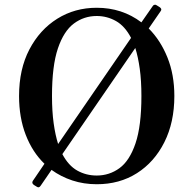

<svg xmlns="http://www.w3.org/2000/svg" viewBox="-20 -771 818 816"><path d="M391 12Q336 12 287.5 -4Q239 -20 199 -49L153 18Q146 29 137 23L124 15Q113 7 120 -3L169 -75Q118 -124 89.5 -197.5Q61 -271 61 -363Q61 -477 105 -561Q149 -645 223.5 -691.5Q298 -738 391 -738Q499 -738 581 -676L629 -745Q631 -749 636 -750.5Q641 -752 645 -749L658 -741Q670 -733 663 -724L612 -650Q662 -600 691.5 -527Q721 -454 721 -363Q721 -251 678.5 -166.5Q636 -82 562 -35Q488 12 391 12ZM227 -159 537 -610Q511 -660 473 -681.5Q435 -703 391 -703Q337 -703 294 -671Q251 -639 226 -565Q201 -491 201 -363Q201 -298 208 -247.5Q215 -197 227 -159ZM391 -25Q445 -25 488 -56.5Q531 -88 556 -162Q581 -236 581 -363Q581 -428 574 -478.5Q567 -529 555 -567L245 -116Q271 -67 308.5 -46Q346 -25 391 -25Z"/></svg>

Font: Zen Antique
Style: Regular
Weight: 400
Designer: Yoshimichi Ohira
Foundry: Positype
Version: Version 1.001